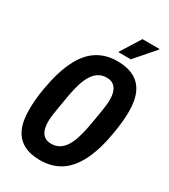

<svg xmlns="http://www.w3.org/2000/svg" viewBox="-214 -981 967 1096"><g transform="rotate(30 269.5 -433.5)"><path d="M231 12Q165 12 121.5 -12Q78 -36 56 -84Q34 -132 34 -207Q34 -239 37 -274.5Q40 -310 47 -350Q68 -471 106 -548.5Q144 -626 201 -662.5Q258 -699 333 -699Q399 -699 443.5 -675.5Q488 -652 510.5 -604Q533 -556 533 -482Q533 -451 529.5 -414Q526 -377 519 -336Q499 -216 460.5 -138.5Q422 -61 365 -24.5Q308 12 231 12ZM240 -101Q268 -101 290 -113.5Q312 -126 328.5 -150.5Q345 -175 357 -211.5Q369 -248 378 -297Q387 -345 392 -377Q397 -409 400 -429Q403 -449 404 -461.5Q405 -474 405 -483Q405 -518 396.5 -540.5Q388 -563 371 -575Q354 -587 327 -587Q299 -587 277 -574.5Q255 -562 238.5 -537.5Q222 -513 210 -476.5Q198 -440 189 -391Q181 -343 175.5 -311Q170 -279 167 -259.5Q164 -240 163 -227.5Q162 -215 162 -205Q162 -171 170.5 -147.5Q179 -124 196.5 -112.5Q214 -101 240 -101ZM310 -746 393 -879H505V-875L393 -746Z"/></g></svg>

Font: Archivo ExtraCondensed
Style: Bold Italic
Weight: 700
Width: 2
Italic angle: -10°
Designer: Hector Gatti
Foundry: Omnibus-Type
Version: Version 2.001